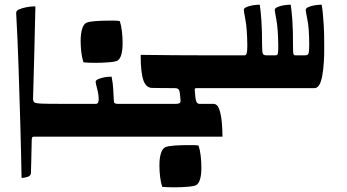

<svg xmlns="http://www.w3.org/2000/svg" viewBox="-20 -583 1482 819"><path d="M115 30Q114 65 113.5 96.5Q113 128 112 154Q112 167 97.5 171.5Q83 176 72 176Q70 63 66.5 -59Q63 -181 59 -301Q55 -421 49 -526Q49 -527 49 -527.5Q49 -528 49 -529Q49 -536 59 -542Q72 -548 91.5 -552Q111 -556 131 -556Q129 -468 126.5 -364.5Q124 -261 121 -162Q121 -151 126.5 -146.5Q132 -142 157.5 -141Q183 -140 243 -140V0H124Q118 0 116.5 5Q115 10 115 30Z M466 -148Q467 -140 483 -140H573V0H204V-140H389Q401 -140 401 -159Q401 -180 394.5 -204Q388 -228 388 -234Q388 -241 400 -246Q425 -256 456 -256Q462 -226 463 -202Q464 -178 466 -148ZM349 -486Q359 -491 387 -493Q415 -495 443 -495Q457 -495 469 -495Q481 -495 491 -493Q497 -475 500 -449.5Q503 -424 503 -400Q503 -339 482 -325Q475 -320 446.5 -317.5Q418 -315 387 -315Q373 -315 360 -315.5Q347 -316 336 -317Q330 -335 327 -359.5Q324 -384 324 -408Q324 -439 330.5 -460Q337 -481 349 -486Z M976 -207Q929 -207 895 -207Q861 -207 817 -207Q814 -207 812 -205.5Q810 -204 811 -195Q813 -162 817 -151Q821 -140 831 -140Q848 -140 854.5 -140Q861 -140 867.5 -140Q874 -140 890 -140Q907 -140 915 -117.5Q923 -95 926 -62.5Q929 -30 929 0H533V-140H730Q739 -140 745 -142.5Q751 -145 750 -156Q748 -190 744 -198.5Q740 -207 726 -207Q689 -207 660 -207.5Q631 -208 629 -208Q603 -208 591.5 -241Q580 -274 580 -349Q646 -348 719.5 -347.5Q793 -347 851 -347Q903 -347 927 -347Q951 -347 960.5 -347Q970 -347 976 -347ZM685 45Q695 40 723 38Q751 36 779 36Q793 36 805 36Q817 36 827 38Q833 56 836 81.5Q839 107 839 131Q839 192 818 206Q811 211 782.5 213.5Q754 216 723 216Q709 216 696 215.5Q683 215 672 214Q666 196 663 171.5Q660 147 660 123Q660 92 666.5 71Q673 50 685 45Z M1156 -347Q1164 -347 1165.5 -356Q1167 -365 1167 -390Q1166 -461 1159 -498Q1152 -535 1152 -541Q1152 -548 1164 -553Q1175 -558 1191 -560.5Q1207 -563 1220 -563Q1224 -538 1227 -498Q1230 -458 1230 -376Q1230 -357 1232 -352Q1234 -347 1240 -347H1282Q1293 -347 1296 -355Q1299 -363 1299 -390Q1299 -461 1291.5 -498Q1284 -535 1284 -541Q1284 -548 1296 -553Q1307 -558 1323 -560.5Q1339 -563 1352 -563Q1355 -547 1357 -526.5Q1359 -506 1361 -474Q1363 -442 1363 -389Q1364 -311 1354.5 -259Q1345 -207 1321 -207H936V-347H1023Q1030 -347 1032.5 -356Q1035 -365 1035 -390Q1034 -461 1027 -498Q1020 -535 1020 -541Q1020 -548 1032 -553Q1043 -558 1059 -560.5Q1075 -563 1088 -563Q1092 -538 1095 -496Q1098 -454 1098 -389Q1098 -362 1101 -354.5Q1104 -347 1116 -347Z"/></svg>

Font: Alkalami
Style: Regular
Weight: 400
Designer: Becca Hirsbrunner Spalinger
Foundry: SIL International
Version: Version 2.000